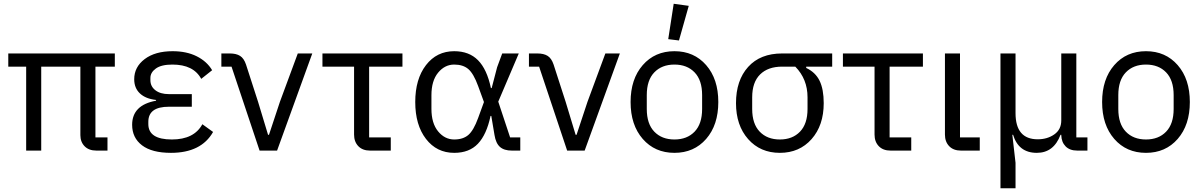

<svg xmlns="http://www.w3.org/2000/svg" viewBox="-20 -800 6388 1020"><path d="M119 0V-446H24V-516H590V-446H487V-70H551V0H492Q452 0 429.5 -23Q407 -46 407 -82V-446H199V0Z M888 12Q787 12 734.5 -28Q682 -68 682 -137Q682 -242 809 -265V-269Q754 -275 723.5 -303.5Q693 -332 693 -379Q693 -444 748.5 -486Q804 -528 897 -528Q971 -528 1025 -501Q1079 -474 1107 -427L1049 -381Q1008 -457 896 -457Q837 -457 808 -436Q779 -415 779 -386V-374Q779 -341 805.5 -320.5Q832 -300 877 -300H999V-233H877Q768 -233 768 -153V-141Q768 -59 893 -59Q1011 -59 1055 -140L1112 -99Q1049 12 888 12Z M1359 0 1210 -446H1156V-516H1201Q1235 -516 1255.5 -503Q1276 -490 1287 -457L1351 -259L1404 -84H1409L1467 -259L1562 -516H1639L1452 0Z M1946 0Q1906 0 1883.5 -23.5Q1861 -47 1861 -85V-446H1693V-516H2118V-446H1941V-70H2056V0Z M2393 12Q2300 12 2243 -62Q2186 -136 2186 -258Q2186 -380 2243 -454Q2300 -528 2393 -528Q2472 -528 2519.5 -480Q2567 -432 2588 -332H2592L2621 -443L2648 -516H2736L2627 -260L2690 -70H2744V0H2699Q2658 0 2636 -19.5Q2614 -39 2607 -83L2590 -184H2586Q2565 -85 2519 -36.5Q2473 12 2393 12ZM2393 -59Q2440 -59 2468 -83Q2496 -107 2520 -173L2551 -258L2520 -343Q2496 -409 2468 -433Q2440 -457 2393 -457Q2343 -457 2307.5 -414Q2272 -371 2272 -294V-222Q2272 -145 2307.5 -102Q2343 -59 2393 -59Z M2993 0 2844 -446H2790V-516H2835Q2869 -516 2889.5 -503Q2910 -490 2921 -457L2985 -259L3038 -84H3043L3101 -259L3196 -516H3273L3086 0Z M3587 -585 3530 -592 3559 -780 3639 -769ZM3731.5 -62Q3667 12 3563 12Q3459 12 3394.5 -62Q3330 -136 3330 -258Q3330 -380 3394.5 -454Q3459 -528 3563 -528Q3667 -528 3731.5 -454Q3796 -380 3796 -258Q3796 -136 3731.5 -62ZM3710 -221V-295Q3710 -374 3670 -415.5Q3630 -457 3563 -457Q3496 -457 3456 -415.5Q3416 -374 3416 -295V-221Q3416 -142 3456 -100.5Q3496 -59 3563 -59Q3630 -59 3670 -100.5Q3710 -142 3710 -221Z M3890 -252Q3890 -373 3954.5 -444.5Q4019 -516 4135 -516H4401V-446H4263V-439Q4312 -416 4334 -371Q4356 -326 4356 -252Q4356 -134 4291.5 -61Q4227 12 4123 12Q4019 12 3954.5 -61Q3890 -134 3890 -252ZM4270 -221V-283Q4270 -380 4205 -446H4135Q4060 -446 4018 -404.5Q3976 -363 3976 -283V-221Q3976 -142 4016 -100.5Q4056 -59 4123 -59Q4190 -59 4230 -100.5Q4270 -142 4270 -221Z M4711 0Q4671 0 4648.5 -23.5Q4626 -47 4626 -85V-446H4458V-516H4883V-446H4706V-70H4821V0Z M5085 0Q5045 0 5022.5 -23.5Q5000 -47 5000 -85V-516H5080V-70H5185V0Z M5295 200V-516H5375V-199Q5375 -60 5493 -60Q5544 -60 5581 -86Q5618 -112 5618 -160V-516H5698V-70H5757V0H5703Q5663 0 5641 -22.5Q5619 -45 5618 -82V-84H5614Q5578 12 5488 12Q5391 12 5362 -84H5358L5375 65V200Z M6236.5 -62Q6172 12 6068 12Q5964 12 5899.5 -62Q5835 -136 5835 -258Q5835 -380 5899.5 -454Q5964 -528 6068 -528Q6172 -528 6236.5 -454Q6301 -380 6301 -258Q6301 -136 6236.5 -62ZM6215 -221V-295Q6215 -374 6175 -415.5Q6135 -457 6068 -457Q6001 -457 5961 -415.5Q5921 -374 5921 -295V-221Q5921 -142 5961 -100.5Q6001 -59 6068 -59Q6135 -59 6175 -100.5Q6215 -142 6215 -221Z"/></svg>

Font: Anuphan
Style: Regular
Weight: 400
Designer: Mike Abbink, Paul van der Laan, Pieter van Rosmalen, Mint Tantisuwanna
Foundry: Bold Monday; Cadson Demak
Version: Version 3.002;hotconv 1.0.109;makeotfexe 2.5.65596